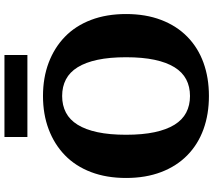

<svg xmlns="http://www.w3.org/2000/svg" viewBox="-68 -873 958 862"><g transform="rotate(-90 411.0 -442.0)"><path d="M411 17Q329 17 261.5 -7.5Q194 -32 145 -80Q96 -128 69.5 -197.5Q43 -267 43 -355Q43 -443 69.5 -512.5Q96 -582 145 -629.5Q194 -677 261.5 -702.5Q329 -728 411 -728Q493 -728 560.5 -702.5Q628 -677 677 -629.5Q726 -582 752.5 -512.5Q779 -443 779 -355Q779 -267 752.5 -197.5Q726 -128 677 -80Q628 -32 560.5 -7.5Q493 17 411 17ZM411 -68Q453 -68 485.5 -85Q518 -102 540 -137.5Q562 -173 573.5 -227Q585 -281 585 -355Q585 -429 573.5 -483Q562 -537 540 -572.5Q518 -608 485.5 -625Q453 -642 411 -642Q369 -642 336.5 -625Q304 -608 282 -572.5Q260 -537 248.5 -483Q237 -429 237 -355Q237 -281 248.5 -227Q260 -173 282 -137.5Q304 -102 336.5 -85Q369 -68 411 -68ZM227 -901H595V-798H227Z"/></g></svg>

Font: Roboto Serif
Style: Bold
Weight: 700
Designer: Greg Gazdowicz
Foundry: Commercial Type
Version: Version 1.008